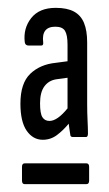

<svg xmlns="http://www.w3.org/2000/svg" viewBox="-20 -681 278 489"><path d="M89 -325Q64 -325 48 -348Q32 -371 32 -417Q32 -469 57 -493Q82 -517 122 -521L152 -525V-567Q152 -592 145.5 -602.5Q139 -613 121 -613Q85 -613 90 -573Q91 -565 85 -565H53Q44 -565 43 -574Q39 -609 59.5 -635Q80 -661 122 -661Q151 -661 168.5 -651.5Q186 -642 194 -622.5Q202 -603 202 -573V-416Q202 -393 203 -374Q204 -355 204 -341Q204 -332 199 -332H166Q159 -332 159 -338Q158 -344 157 -351Q156 -358 155 -366Q141 -349 125 -337Q109 -325 89 -325ZM43 -212Q36 -212 36 -221V-256Q36 -265 43 -265H200Q207 -265 207 -256V-221Q207 -212 200 -212ZM106 -373Q116 -373 127.5 -381Q139 -389 152 -405V-483L123 -479Q104 -476 93 -461Q82 -446 82 -418Q82 -392 88 -382.5Q94 -373 106 -373Z"/></svg>

Font: Sofia Sans Extra Condensed
Style: Regular
Weight: 400
Designer: Botio Nikoltchev, Ani Petrova
Foundry: lettersoup
Version: Version 4.101